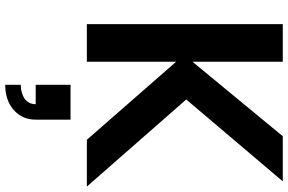

<svg xmlns="http://www.w3.org/2000/svg" viewBox="-204 -586 1102 735"><g transform="rotate(90 347.5 -219.0)"><path d="M72.8 0V-750H216.8V-404.3L502 -750H674.8L361.3 -380.4L694.8 0H515.6L216.8 -341.8V0ZM438.5 195.8Q438.5 247.6 401.4 280Q364.3 312.5 305.2 312.5V252.9Q312 252.9 319.6 252.2Q327.1 251.5 338.4 247.8Q349.6 244.1 358.2 238.5Q366.7 232.9 373 221.7Q379.4 210.4 379.4 195.8H305.2V62.5H438.5Z"/></g></svg>

Font: Manrope3 ExtraBold
Style: Bold
Weight: 800
Width: 4
Designer: Mikhail Sharanda
Foundry: Mikhail Sharanda
Version: Version 3.000;PS 003.000;hotconv 1.0.88;makeotf.lib2.5.64775